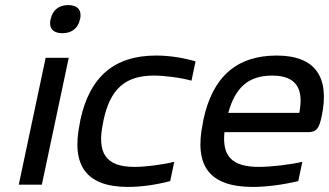

<svg xmlns="http://www.w3.org/2000/svg" viewBox="-20 -728 1297 757"><path d="M160 -500 54 0H145L251 -500ZM179 -651C172 -618 188 -597 226 -597C264 -597 288 -618 295 -651L296 -653C303 -687 287 -708 249 -708C211 -708 187 -687 180 -653Z M297 -256 295 -244C259 -74 321 9 485 9C536 9 594 1 651 -14L667 -90C619 -78 552 -70 510 -70C398 -70 360 -123 387 -247L388 -253C414 -377 474 -430 586 -430C628 -430 692 -422 735 -410L751 -486C700 -501 646 -509 595 -509C431 -509 334 -426 297 -256Z M1248 -268C1281 -422 1225 -509 1071 -509C913 -509 818 -425 782 -256L780 -244C744 -73 806 9 977 9C1029 9 1093 1 1156 -14L1172 -90C1125 -79 1049 -70 1001 -70C896 -70 855 -111 865 -207H1195C1228 -207 1238 -222 1248 -268ZM880 -283C908 -385 961 -430 1054 -430C1147 -430 1179 -379 1160 -283Z"/></svg>

Font: LT Wave Text Italic
Style: Regular
Weight: 400
Designer: Daniel Lyons
Version: Version 2.5 (Glyphs App)